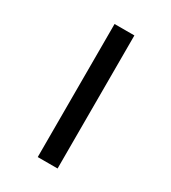

<svg xmlns="http://www.w3.org/2000/svg" viewBox="-187 -761 850 956"><g transform="rotate(30 238.5 -283.5)"><path d="M185 99V-666H299V99Z"/></g></svg>

Font: Maven Pro
Style: Bold
Weight: 700
Designer: Joe Prince
Foundry: Joe Prince
Version: Version 2.103